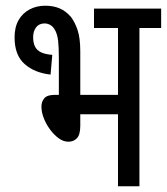

<svg xmlns="http://www.w3.org/2000/svg" viewBox="-20 -652 584 672"><path d="M138 -632Q167 -632 189 -622.5Q211 -613 228 -593Q242 -575 251.5 -547Q261 -519 261 -471V-320H393V-554H309V-622H544V-554H468V0H393V-252H261V-212Q261 -181 249.5 -168.5Q238 -156 219 -156Q202 -156 185.5 -168Q169 -180 155 -199Q141 -218 133 -239Q125 -260 125 -279Q125 -296 135 -308Q145 -320 172 -320H186V-445Q186 -487 183.5 -508.5Q181 -530 174 -544Q167 -558 157 -564Q147 -570 136 -570Q117 -570 106.5 -556.5Q96 -543 96 -522Q96 -502 102.5 -489Q109 -476 123.5 -469Q138 -462 163 -460L157 -391Q101 -397 66 -428Q31 -459 31 -521Q31 -557 45 -581.5Q59 -606 83.5 -619Q108 -632 138 -632Z"/></svg>

Font: Noto Sans ExtraCondensed
Style: Regular
Weight: 400
Width: 2
Designer: Monotype Design Team
Foundry: Monotype Imaging Inc.
Version: Version 2.013